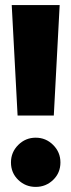

<svg xmlns="http://www.w3.org/2000/svg" viewBox="-20 -715 280 753"><path d="M191 -262H49L26 -695H214ZM120 18Q80 18 51.5 -9.5Q23 -37 23 -78Q23 -118 51.5 -146.5Q80 -175 120 -175Q160 -175 188.5 -146.5Q217 -118 217 -78Q217 -37 188.5 -9.5Q160 18 120 18Z"/></svg>

Font: Trujillo ExtraBold
Style: Regular
Weight: 800
Designer: Fira Sans original fonts by bBox Type GmbH, Carrois Corporate GbR, & Edenspiekermann AG / Changes by Cristiano Sobral
Foundry: Fira Sans original fonts by bBox Type GmbH, Carrois Corporate GbR, & Edenspiekermann AG / Changes by Cristiano Sobral
Version: Version 4.301;July 28, 2020;FontCreator 13.0.0.2655 64-bit